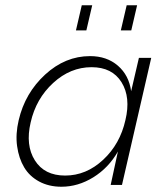

<svg xmlns="http://www.w3.org/2000/svg" viewBox="-20 -710 636 737"><path d="M271.5 -593.3 293.9 -689.9H334L311.5 -593.3ZM443.8 -593.3 466.3 -689.9H506.3L483.9 -593.3ZM215.8 6.8Q167.5 6.8 130.4 -13.2Q93.3 -33.2 72.8 -67.6Q52.2 -102.1 45.7 -148.7Q39.1 -195.3 51.8 -249Q76.2 -353 153.3 -423.8Q230.5 -494.6 325.7 -494.6Q390.1 -494.6 432.6 -457.8Q475.1 -420.9 483.4 -359.9L513.2 -487.8H560.5L448.2 0H404.8L432.6 -128.4Q397 -65.9 338.4 -29.5Q279.8 6.8 215.8 6.8ZM230 -36.1Q311 -36.1 376 -96.7Q440.9 -157.2 461.4 -249Q482.4 -336.4 446.5 -394.3Q410.6 -452.1 331.5 -452.1Q250 -452.1 184.1 -391.6Q118.2 -331.1 97.7 -240.2Q77.1 -152.8 113.8 -94.5Q150.4 -36.1 230 -36.1Z"/></svg>

Font: HK Grotesk Light Legacy Italic
Style: Regular
Weight: 300
Italic angle: -13°
Designer: Alfredo Marco Pradil
Foundry: Hanken Design Co.
Version: Version 2.022;PS 002.022;hotconv 1.0.88;makeotf.lib2.5.64775